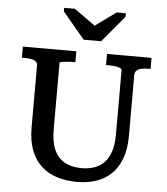

<svg xmlns="http://www.w3.org/2000/svg" viewBox="-62 -1001 932 1073"><g transform="rotate(5 404.0 -464.5)"><path d="M378 -778H476L600 -926V-946H549L397 -836L465 -838L314 -946H254V-926ZM255 -265Q255 -208 267.5 -169Q280 -130 303.5 -106.5Q327 -83 359 -72.5Q391 -62 430 -62Q468 -62 500 -73Q532 -84 555 -107.5Q578 -131 591 -170Q604 -209 604 -265V-628Q604 -633 596.5 -637Q589 -641 577.5 -643.5Q566 -646 552 -647Q538 -648 524 -648H515V-710H765V-648H754Q733 -648 715 -644.5Q697 -641 687 -631.5Q677 -622 677 -605V-265Q677 -190 656.5 -136Q636 -82 599.5 -48Q563 -14 514.5 1.5Q466 17 410 17Q349 17 298 1Q247 -15 209.5 -49Q172 -83 151.5 -136.5Q131 -190 131 -265V-612Q131 -634 109.5 -641Q88 -648 54 -648H43V-710H343V-649H334Q321 -649 307 -648Q293 -647 281.5 -645.5Q270 -644 262.5 -642.5Q255 -641 255 -638Z"/></g></svg>

Font: Roboto Serif 20pt Medium
Style: Regular
Weight: 500
Version: Version 1.008